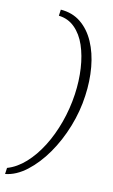

<svg xmlns="http://www.w3.org/2000/svg" viewBox="-98 -713 520 881"><g transform="rotate(10 162.0 -272.5)"><path d="M-9 121 -5 92Q40 79 80.5 43Q121 7 154 -45.5Q187 -98 210 -162Q233 -226 243 -295Q252 -358 248.5 -417Q245 -476 229 -523.5Q213 -571 182.5 -601.5Q152 -632 108 -637L112 -666Q167 -662 205.5 -630.5Q244 -599 266.5 -547.5Q289 -496 295 -431Q301 -366 291 -296Q281 -222 252.5 -150Q224 -78 182.5 -19Q141 40 91.5 78Q42 116 -9 121Z"/></g></svg>

Font: Alumni Sans Thin Light
Style: Italic
Weight: 300
Italic angle: -8°
Version: Version 1.016